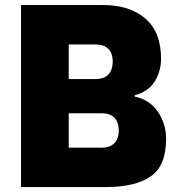

<svg xmlns="http://www.w3.org/2000/svg" viewBox="-20 -756 743 776"><path d="M523.9 -370.6C561.5 -380.9 588.9 -399.9 606 -427.7C622.6 -455.6 630.9 -485.8 630.9 -519C630.9 -590.3 609.9 -644.5 567.4 -681.2C524.9 -717.8 467.3 -735.8 393.6 -735.8H64.9V0H408.2C487.8 0 548.3 -14.6 589.8 -43.5C630.9 -72.3 651.4 -122.6 651.4 -195.3C651.4 -234.9 640.1 -271.5 618.2 -304.2C596.2 -336.9 564.5 -357.4 523.9 -365.7ZM368.2 -576.2C409.7 -576.2 435.5 -553.2 435.5 -506.8C435.5 -460.4 409.2 -436.5 368.2 -436.5H257.8V-576.2ZM392.1 -298.3C433.6 -298.3 460 -274.9 460 -228.5C460 -182.1 433.1 -159.2 392.1 -159.2H257.8V-298.3Z"/></svg>

Font: Estedad Black
Style: Regular
Weight: 900
Designer: Amin Abedi
Version: Version 7.3